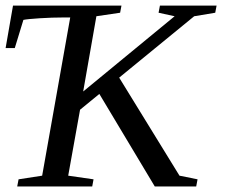

<svg xmlns="http://www.w3.org/2000/svg" viewBox="-74 -675 843 695"><path d="M710 -654.8 705.1 -628.9 628.9 -616.2 357.4 -394 575.7 -39.1 641.1 -25.9 636.2 0H486.3L285.6 -335L215.8 -277.8L172.9 -39.1L264.6 -25.9L259.8 0H-11.7L-6.8 -25.9L78.6 -39.1L180.2 -611.8H156.7Q114.3 -611.8 69.3 -608.9Q24.4 -606 10.7 -603L-20.5 -501H-53.7L-26.9 -654.8H365.7L360.8 -628.9L274.9 -616.2L227.1 -343.8L558.1 -616.2L500 -628.9L504.9 -654.8Z"/></svg>

Font: Tinos
Style: Italic
Weight: 400
Italic angle: -16.333°
Designer: Steve Matteson
Foundry: Monotype Imaging Inc.
Version: Version 1.32